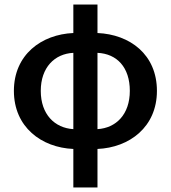

<svg xmlns="http://www.w3.org/2000/svg" viewBox="-20 -645 750 843"><path d="M41 -246C41 -87 162 3 302 9V178H408V9C548 3 669 -87 669 -246C669 -406 550 -494 408 -500V-625H302V-500C162 -494 41 -405 41 -246ZM302 -413V-78C220 -83 159 -143 159 -246C159 -349 220 -409 302 -413ZM550 -246C550 -143 490 -83 408 -78V-413C493 -409 550 -350 550 -246Z"/></svg>

Font: DAIFUKU Sans Semibold
Style: Regular
Weight: 600
Designer: Original font ‘Source Sans 3’ : Paul D. Hunt
Foundry: Daifuku
Version: Version 1.000